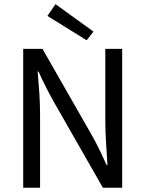

<svg xmlns="http://www.w3.org/2000/svg" viewBox="-20 -887 687 907"><path d="M89.6 0V-656.3H180.6L413.7 -248.4Q432.5 -215.4 450 -179.5Q467.4 -143.6 483.6 -107.3H487.6Q484.8 -158.4 481.1 -211.5Q477.5 -264.5 477.5 -315.4V-656.3H557.1V0H466.1L233 -407.9Q214.6 -440.9 196.3 -477Q178.1 -513.1 161.9 -549H157.9Q162.3 -499.9 165.8 -447.8Q169.3 -395.7 169.3 -343.2V0ZM389.4 -696.8 203.9 -811.7 242.3 -867.3 421.6 -737.8Z"/></svg>

Font: Source Sans 3 Variable
Style: Regular
Weight: 200
Designer: Paul D. Hunt
Foundry: Adobe Systems Incorporated
Version: Version 3.026